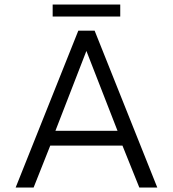

<svg xmlns="http://www.w3.org/2000/svg" viewBox="-20 -836 771 856"><path d="M214.8 -762.2V-815.9H516.1V-762.2ZM49.8 0 329.1 -699.2H401.9L681.2 0H601.1L525.9 -187H204.1L129.9 0ZM227.1 -252.9H503.9L365.2 -608.9Z"/></svg>

Font: Prompt Light
Style: Regular
Weight: 300
Designer: Katatrad Team
Foundry: CadsonDemak
Version: Version 1.000;PS 001.000;hotconv 1.0.88;makeotf.lib2.5.64775